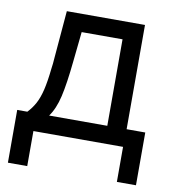

<svg xmlns="http://www.w3.org/2000/svg" viewBox="-78 -599 749 822"><g transform="rotate(10 296.5 -188.5)"><path d="M10.7 -77.1V152.3H94.7V0H484.4V152.3H567.4V-77.1H486.3V-530.3H146.5L128.9 -322.3L127 -298.8C126.3 -291 125.3 -283.2 124 -275.4C120.1 -238.3 115.2 -207.5 109.4 -183.1C103.5 -158.7 96.2 -138.3 87.4 -122.1C78.6 -105.8 67.7 -90.8 54.7 -77.1ZM402.3 -77.1H149.4C166.3 -99.9 179.2 -130.4 188 -168.5C196.8 -206.5 204.4 -257.8 210.9 -322.3L224.6 -453.1H402.3Z"/></g></svg>

Font: Pretendard Variable
Style: Regular
Weight: 400
Designer: Base glyphs from Inter by Rasmus Andersson; Hangeul glyphs from Noto Sans CJK(Source Han Sans) by Jang Soo-young and Kan
Foundry: Kil Hyung-jin
Version: Version 1.309;Glyphs 3.2 (3225)